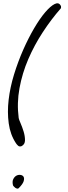

<svg xmlns="http://www.w3.org/2000/svg" viewBox="-20 -1136 413 1159"><path d="M58.6 -16.6Q52.7 -40 60.1 -54.7Q67.4 -69.3 79.1 -75.7Q90.8 -82 104 -80.1Q117.2 -78.1 122.6 -68.4Q127.9 -58.6 122.6 -41.5Q117.2 -24.4 92.8 0Q88.9 3.9 83 2.4Q77.1 1 72.3 -2.4Q67.4 -5.9 63.5 -10.3Q59.6 -14.6 58.6 -16.6ZM76.2 -271.5Q42 -323.2 32.7 -391.1Q23.4 -459 32.2 -534.2Q41 -609.4 64.9 -687Q88.9 -764.6 120.1 -835.4Q151.4 -906.2 186 -965.3Q220.7 -1024.4 252.9 -1062Q285.2 -1099.6 310.1 -1111.8Q335 -1124 346.7 -1101.6Q348.6 -1099.6 348.6 -1093.3Q348.6 -1086.9 346.7 -1085Q290 -1020.5 238.8 -942.4Q187.5 -864.3 150.9 -779.3Q114.3 -694.3 97.7 -604Q81.1 -513.7 92.8 -423.8Q93.8 -416 104 -392.6Q114.3 -369.1 122.6 -341.8Q130.9 -314.5 130.9 -289.6Q130.9 -264.6 110.4 -253.9Q97.7 -249 89.4 -256.3Q81.1 -263.7 76.2 -271.5Z"/></svg>

Font: Over the Rainbow
Style: Regular
Weight: 400
Designer: Kimberly Geswein
Foundry: Kimberly Geswein
Version: Version 1.002 2010